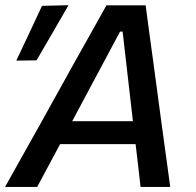

<svg xmlns="http://www.w3.org/2000/svg" viewBox="-46 -734 768 754"><path d="M-26 0Q6.5 -58 42 -121.8Q77.5 -185.5 110 -243L246 -488Q281.5 -551 311.2 -604.2Q341 -657.5 372 -713H526Q533 -659 540.2 -605.8Q547.5 -552.5 556.5 -487L589.5 -241Q597.5 -182.5 606.2 -119.5Q615 -56.5 622.5 0H506Q501.5 -40.5 496.5 -83.2Q491.5 -126 486.5 -168H190Q167.5 -126 144.8 -83.5Q122 -41 100 0ZM425.5 -610 237.5 -258H476L435.5 -610ZM18 -496Q44 -550.5 69 -604Q94 -657.5 119 -711L223 -713.5Q191 -658 159.8 -604.2Q128.5 -550.5 97.5 -497Z"/></svg>

Font: Commissioner Medium
Style: Italic
Weight: 500
Italic angle: -12°
Designer: Kostas Bartsokas
Foundry: Kostas Bartsokas
Version: Version 1.000; ttfautohint (v1.8.3)